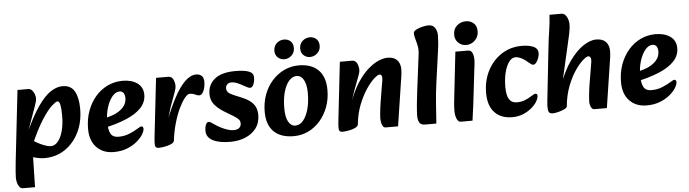

<svg xmlns="http://www.w3.org/2000/svg" viewBox="-53 -935 4971 1386"><g transform="rotate(-5 2433.0 -242.0)"><path d="M238 16Q203 16 164.5 4.5Q126 -7 93 -22L136 -141Q156 -122 185 -105Q214 -88 243 -77Q272 -66 292 -66Q319 -66 341.5 -92Q364 -118 377.5 -166Q391 -214 391 -279Q391 -327 385.5 -355.5Q380 -384 365 -384Q356 -384 326 -358Q296 -332 252.5 -265.5Q209 -199 158 -80L127 -166Q184 -293 233 -363Q282 -433 326 -461.5Q370 -490 411 -490Q473 -490 499 -443Q525 -396 525 -317Q525 -220 487.5 -145Q450 -70 385.5 -27Q321 16 238 16ZM64 219Q48 219 38 205.5Q28 192 23.5 173.5Q19 155 19 140Q19 120 21.5 91.5Q24 63 28 23L86 -491H163Q179 -491 190.5 -479Q202 -467 208 -450.5Q214 -434 214 -419Q214 -400 200 -362Q186 -324 166 -267L139 -191H180L165 -56L157 -43L151 219Z M740 16Q663 16 616 -32.5Q569 -81 569 -166Q569 -237 590.5 -296Q612 -355 650 -399Q688 -443 738.5 -467Q789 -491 847 -491Q912 -491 953.5 -461.5Q995 -432 995 -377Q995 -323 956 -282Q917 -241 846 -211.5Q775 -182 680 -162L667 -229Q717 -235 759.5 -251.5Q802 -268 828.5 -295.5Q855 -323 857 -360Q858 -385 848.5 -400.5Q839 -416 818 -416Q790 -416 765.5 -386.5Q741 -357 726 -309Q711 -261 711 -206Q711 -148 726.5 -119.5Q742 -91 784 -91Q827 -91 864 -106.5Q901 -122 926 -138Q934 -143 941.5 -147Q949 -151 954 -151Q960 -151 964 -146Q968 -141 968 -134Q968 -116 952.5 -91Q937 -66 907.5 -41.5Q878 -17 836 -0.5Q794 16 740 16Z M1179 -29 1146 -175Q1183 -271 1221 -341.5Q1259 -412 1299 -451Q1339 -490 1380 -490Q1405 -490 1420 -476Q1435 -462 1435 -431Q1435 -409 1429.5 -387.5Q1424 -366 1414 -352Q1404 -338 1390 -338Q1377 -338 1360.5 -346.5Q1344 -355 1321 -355Q1306 -355 1285 -329Q1264 -303 1242.5 -258Q1221 -213 1204 -154Q1187 -95 1179 -29ZM1068 14Q1055 14 1047.5 9.5Q1040 5 1039 -14Q1038 -33 1043 -75L1090 -491H1179Q1202 -491 1213.5 -469Q1225 -447 1225 -419Q1225 -406 1215.5 -378.5Q1206 -351 1194.5 -320.5Q1183 -290 1175 -267L1151 -185L1196 -191L1179 -29Q1178 -17 1163 -8.5Q1148 0 1128 5Q1108 10 1091 12Q1074 14 1068 14Z M1585 16Q1504 16 1458 -8Q1412 -32 1412 -78Q1412 -106 1420 -123.5Q1428 -141 1439 -141Q1447 -141 1454.5 -137Q1462 -133 1477 -122Q1495 -109 1519.5 -96Q1544 -83 1569.5 -74.5Q1595 -66 1615 -66Q1640 -66 1655 -77.5Q1670 -89 1670 -111Q1670 -127 1660.5 -138.5Q1651 -150 1627 -165L1556 -208Q1514 -234 1489 -265Q1464 -296 1464 -341Q1464 -408 1514 -449Q1564 -490 1664 -490Q1728 -490 1761.5 -477.5Q1795 -465 1795 -433Q1795 -404 1785.5 -382Q1776 -360 1760 -360Q1755 -360 1748 -363Q1741 -366 1735 -369Q1725 -374 1707 -384Q1689 -394 1669 -402.5Q1649 -411 1630 -411Q1609 -411 1598 -399.5Q1587 -388 1587 -372Q1587 -356 1596.5 -344Q1606 -332 1634 -320L1701 -292Q1751 -271 1776.5 -240Q1802 -209 1802 -161Q1802 -103 1772 -63.5Q1742 -24 1692.5 -4Q1643 16 1585 16Z M2044 15Q1951 15 1900.5 -34Q1850 -83 1850 -178Q1850 -245 1871 -302Q1892 -359 1930 -401.5Q1968 -444 2017.5 -467.5Q2067 -491 2123 -491Q2215 -491 2265 -441.5Q2315 -392 2315 -296Q2315 -230 2294 -173.5Q2273 -117 2236 -74.5Q2199 -32 2150 -8.5Q2101 15 2044 15ZM2063 -60Q2094 -60 2118.5 -88.5Q2143 -117 2157.5 -168Q2172 -219 2172 -285Q2172 -348 2153 -382Q2134 -416 2101 -416Q2071 -416 2046 -387.5Q2021 -359 2007 -308.5Q1993 -258 1993 -191Q1993 -127 2012 -93.5Q2031 -60 2063 -60ZM2211 -544Q2184 -544 2164.5 -562Q2145 -580 2145 -610Q2145 -645 2168 -665.5Q2191 -686 2221 -686Q2248 -686 2267.5 -669Q2287 -652 2287 -619Q2287 -587 2264 -565.5Q2241 -544 2211 -544ZM2025 -544Q1998 -544 1978 -562Q1958 -580 1958 -610Q1958 -645 1981 -665.5Q2004 -686 2034 -686Q2062 -686 2081 -669Q2100 -652 2100 -619Q2100 -587 2077.5 -565.5Q2055 -544 2025 -544Z M2711 10Q2696 10 2689 -3Q2682 -16 2679.5 -32Q2677 -48 2677 -56Q2677 -70 2679 -89.5Q2681 -109 2683.5 -130.5Q2686 -152 2689 -170L2706 -274Q2709 -294 2713 -314Q2717 -334 2717 -350Q2717 -362 2712 -368Q2707 -374 2699 -374Q2686 -374 2658.5 -349.5Q2631 -325 2600.5 -279.5Q2570 -234 2545 -171Q2520 -108 2512 -30L2477 -182Q2507 -269 2545 -328Q2583 -387 2623 -422.5Q2663 -458 2700 -474Q2737 -490 2766 -490Q2800 -490 2820.5 -477.5Q2841 -465 2850 -444.5Q2859 -424 2859 -401Q2859 -375 2855.5 -352Q2852 -329 2848 -303L2800 10ZM2400 14Q2387 14 2379.5 9.5Q2372 5 2371 -14Q2370 -33 2375 -75L2422 -491H2511Q2534 -491 2545.5 -469Q2557 -447 2557 -419Q2557 -406 2547 -378.5Q2537 -351 2525 -320.5Q2513 -290 2505 -267L2479 -185L2528 -191L2512 -30Q2511 -18 2496 -9Q2481 0 2460.5 5Q2440 10 2423 12Q2406 14 2400 14Z M2995 14Q2965 14 2954 -5.5Q2943 -25 2944 -59Q2945 -93 2949.5 -140Q2954 -187 2960 -233L2992 -487Q2998 -527 2992 -556Q2986 -585 2979 -608Q2972 -631 2972 -650Q2972 -663 2990.5 -673.5Q3009 -684 3035 -690.5Q3061 -697 3083 -697Q3114 -697 3129 -673.5Q3144 -650 3144 -620Q3144 -608 3142 -576Q3140 -544 3134 -503L3102 -273Q3092 -201 3087 -127Q3082 -53 3077 14Z M3253 16Q3235 16 3225 -9Q3215 -34 3215 -63Q3215 -91 3217 -113.5Q3219 -136 3223 -170L3259 -491H3350Q3374 -491 3382.5 -469Q3391 -447 3391 -419Q3391 -405 3389 -389.5Q3387 -374 3383 -342L3364 -179Q3359 -129 3354 -94Q3349 -59 3345.5 -33Q3342 -7 3339 16ZM3341 -532Q3309 -532 3285 -554.5Q3261 -577 3261 -613Q3261 -655 3288.5 -679Q3316 -703 3353 -703Q3386 -703 3409 -683Q3432 -663 3432 -624Q3432 -584 3405 -558Q3378 -532 3341 -532Z M3627 16Q3546 16 3500 -33Q3454 -82 3454 -174Q3454 -264 3491.5 -336Q3529 -408 3593.5 -449.5Q3658 -491 3740 -491Q3791 -491 3824 -476.5Q3857 -462 3857 -427Q3857 -412 3850 -393Q3843 -374 3833 -361Q3823 -348 3811 -348Q3805 -348 3798 -352.5Q3791 -357 3785 -362Q3775 -371 3759.5 -383Q3744 -395 3725 -404Q3706 -413 3687 -413Q3660 -413 3639.5 -384.5Q3619 -356 3607.5 -309Q3596 -262 3596 -206Q3596 -145 3614 -116.5Q3632 -88 3669 -88Q3703 -88 3729 -98.5Q3755 -109 3778 -124Q3787 -130 3795 -134Q3803 -138 3809 -138Q3815 -138 3818.5 -134Q3822 -130 3822 -123Q3822 -105 3808 -81Q3794 -57 3767.5 -35Q3741 -13 3706 1.5Q3671 16 3627 16Z M4223 10Q4211 10 4203.5 0Q4196 -10 4193 -23.5Q4190 -37 4190 -45Q4190 -59 4192 -81Q4194 -103 4197 -127.5Q4200 -152 4203 -170L4220 -271Q4223 -293 4227 -313Q4231 -333 4231 -348Q4231 -359 4226 -366.5Q4221 -374 4212 -374Q4199 -374 4172 -350.5Q4145 -327 4114.5 -282.5Q4084 -238 4059 -174Q4034 -110 4026 -29L3994 -170Q4035 -286 4086 -356Q4137 -426 4187.5 -458Q4238 -490 4278 -490Q4325 -490 4348.5 -465Q4372 -440 4372 -399Q4372 -376 4368.5 -352.5Q4365 -329 4361 -303L4313 10ZM3920 14Q3907 14 3898.5 8Q3890 2 3887.5 -17Q3885 -36 3889 -76L3932 -470Q3938 -527 3947 -583.5Q3956 -640 3959 -697H4046Q4069 -697 4083 -671Q4097 -645 4097 -618Q4097 -596 4094 -578Q4091 -560 4087 -540Q4083 -520 4076 -491L4009 -198L4041 -239Q4034 -175 4031 -118Q4028 -61 4026 -29Q4025 -17 4004.5 -7.5Q3984 2 3959.5 8Q3935 14 3920 14Z M4602 16Q4525 16 4478 -32.5Q4431 -81 4431 -166Q4431 -237 4452.5 -296Q4474 -355 4512 -399Q4550 -443 4600.5 -467Q4651 -491 4709 -491Q4774 -491 4815.5 -461.5Q4857 -432 4857 -377Q4857 -323 4818 -282Q4779 -241 4708 -211.5Q4637 -182 4542 -162L4529 -229Q4579 -235 4621.5 -251.5Q4664 -268 4690.5 -295.5Q4717 -323 4719 -360Q4720 -385 4710.5 -400.5Q4701 -416 4680 -416Q4652 -416 4627.5 -386.5Q4603 -357 4588 -309Q4573 -261 4573 -206Q4573 -148 4588.5 -119.5Q4604 -91 4646 -91Q4689 -91 4726 -106.5Q4763 -122 4788 -138Q4796 -143 4803.5 -147Q4811 -151 4816 -151Q4822 -151 4826 -146Q4830 -141 4830 -134Q4830 -116 4814.5 -91Q4799 -66 4769.5 -41.5Q4740 -17 4698 -0.5Q4656 16 4602 16Z"/></g></svg>

Font: Alkatra SemiBold
Style: Regular
Weight: 600
Designer: Suman Bhandary
Version: Version 1.100;gftools[0.9.22]